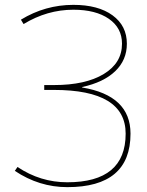

<svg xmlns="http://www.w3.org/2000/svg" viewBox="-20 -760 603 790"><path d="M318 -402V-400Q517 -367 517 -210Q517 10 257 10Q141 10 41 -57L52 -73Q146 -10 257 -10Q497 -10 497 -210Q497 -390 202 -390H162V-410H202Q332 -410 407 -455.5Q482 -501 482 -580Q482 -645 428 -682.5Q374 -720 282 -720Q174 -720 77 -661L66 -679Q166 -740 282 -740Q384 -740 443 -697Q502 -654 502 -580Q502 -513 454 -467Q406 -421 318 -402Z"/></svg>

Font: Mplus 1p Thin
Style: Regular
Weight: 250
Version: Version 1.061